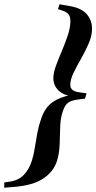

<svg xmlns="http://www.w3.org/2000/svg" viewBox="-106 -760 450 896"><path d="M298 -324.5 290.5 -299.5 267.5 -297Q241 -294 225 -287.8Q209 -281.5 199.8 -267.8Q190.5 -254 183 -227Q175.5 -200.5 174.8 -162.2Q174 -124 172.2 -83.2Q170.5 -42.5 160 -9.5Q144.5 40.5 96.5 72.8Q48.5 105 -38 112L-86.5 116L-86 91.5L-59 87.5Q-18.5 81.5 6 55.2Q30.5 29 43 -11Q51.5 -37.5 56.5 -70.8Q61.5 -104 68.2 -139.5Q75 -175 87 -208.5Q104.5 -259 139.2 -283.2Q174 -307.5 227 -317L225.5 -311Q199 -315.5 180.5 -327.2Q162 -339 152.5 -356.5Q143 -374 143 -395.5Q143 -420 155 -452.8Q167 -485.5 182.8 -522.5Q198.5 -559.5 210.5 -595.5Q222.5 -631.5 222.5 -662.5Q222.5 -681 214.8 -692Q207 -703 188 -709.5L164.5 -717.5L172 -740L220 -731.5Q274 -722.5 298.8 -694Q323.5 -665.5 323.5 -626Q323.5 -593.5 308.2 -558Q293 -522.5 272.8 -487Q252.5 -451.5 237.2 -420Q222 -388.5 222 -364Q222 -349.5 232 -340.8Q242 -332 265.5 -329Z"/></svg>

Font: Newsreader 60pt ExtraBold
Style: Italic
Weight: 800
Italic angle: -17°
Designer: Hugues Gentile
Foundry: Production Type
Version: Version 1.003